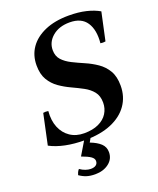

<svg xmlns="http://www.w3.org/2000/svg" viewBox="-168 -814 937 1139"><g transform="rotate(-20 300.5 -244.5)"><path d="M246 14Q178 14 122.5 2.5Q67 -9 26 -31L67 -223Q83 -226 99 -223Q94 -164 112 -120Q130 -76 167 -51Q204 -26 255 -26Q309 -26 346.5 -43.5Q384 -61 403 -91.5Q422 -122 422 -159Q422 -202 400.5 -228.5Q379 -255 345.5 -273Q312 -291 274 -308.5Q236 -326 202.5 -349.5Q169 -373 147.5 -409Q126 -445 126 -501Q126 -564 159 -611.5Q192 -659 255 -686.5Q318 -714 406 -714Q467 -714 515 -702.5Q563 -691 597 -671L559 -495Q543 -492 527 -495Q535 -577 503 -625.5Q471 -674 397 -674Q330 -674 288.5 -639Q247 -604 247 -553Q247 -515 269 -491Q291 -467 326 -449.5Q361 -432 400.5 -415Q440 -398 475 -374Q510 -350 532 -313Q554 -276 554 -218Q554 -149 517.5 -96.5Q481 -44 412 -15Q343 14 246 14ZM152 162Q169 174 186.5 180Q204 186 219 186Q241 186 252.5 177Q264 168 264 152Q264 136 246 123.5Q228 111 189 97L247 0H287L266 37Q308 53 331 74.5Q354 96 354 129Q354 172 319.5 198.5Q285 225 233 225Q202 225 179 217.5Q156 210 135 195Q137 187 141 178.5Q145 170 152 162Z"/></g></svg>

Font: Poltawski Nowy SemiBold
Style: Italic
Weight: 600
Italic angle: -12°
Version: Version 1.001;gftools[0.9.25]